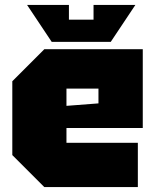

<svg xmlns="http://www.w3.org/2000/svg" viewBox="-20 -760 630 780"><path d="M30 -130V-430L160 -560H560V-240H250V-180H540V0H160ZM250 -330 380 -340V-400H250ZM360 -740H530L430 -590H190L90 -740H260V-680H360Z"/></svg>

Font: Tektur Black
Style: Regular
Weight: 900
Designer: Adam Jagosz
Foundry: Adam Jagosz
Version: Version 1.005;gftools[0.9.30]